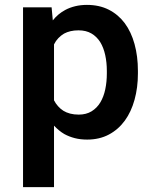

<svg xmlns="http://www.w3.org/2000/svg" viewBox="-20 -558 640 781"><path d="M73.7 203.1H199.7V-46.9Q209.5 -36.6 219.7 -28.1Q230 -19.5 241.7 -12.7Q261.2 -2 284.2 3.9Q307.1 9.8 334.5 9.8Q384.3 9.8 422.9 -10.7Q461.4 -31.2 487.8 -67.4Q513.7 -103 527.3 -152.3Q541 -201.7 541 -258.8V-269.5Q541 -329.1 527.3 -378.7Q513.7 -428.2 487.3 -463.9Q460.9 -499 422.4 -518.6Q383.8 -538.1 333.5 -538.1Q308.1 -538.1 285.9 -532.7Q263.7 -527.3 245.6 -517.6Q231 -509.8 218.3 -499.3Q205.6 -488.8 194.8 -475.1L189.9 -528.3H73.7ZM414.6 -269.5V-259.3Q414.6 -225.1 408.2 -194.8Q401.9 -164.6 388.2 -141.6Q374.5 -118.7 352.5 -105.2Q330.6 -91.8 300.3 -91.8Q281.2 -91.8 265.4 -95.9Q249.5 -100.1 237.8 -107.4Q225.6 -115.2 216.1 -126Q206.5 -136.7 199.7 -149.9V-377.4Q207 -392.1 217.3 -402.8Q227.5 -413.6 240.7 -421.4Q252.4 -427.7 267.1 -431.2Q281.7 -434.6 299.3 -434.6Q330.1 -434.6 351.8 -421.9Q373.5 -409.2 387.7 -386.7Q401.4 -364.3 408 -334Q414.6 -303.7 414.6 -269.5Z"/></svg>

Font: Roboto Mono SemiBold
Style: Regular
Weight: 600
Monospace: yes
Designer: Google
Version: Version 3.000